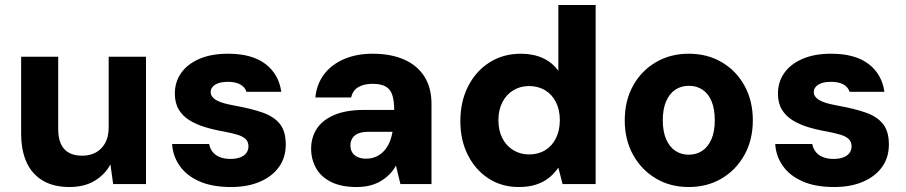

<svg xmlns="http://www.w3.org/2000/svg" viewBox="-20 -740 3642 772"><path d="M259 12Q197 12 153.5 -13Q110 -38 87.5 -86Q65 -134 65 -205V-512H214V-222Q214 -168 238 -141Q262 -114 311 -114Q342 -114 365.5 -127Q389 -140 403 -165Q417 -190 417 -228V-512H567V0H435L424 -79Q402 -38 360.5 -13Q319 12 259 12Z M909 12Q834 12 782.5 -10.5Q731 -33 703 -72.5Q675 -112 672 -161H821Q824 -144 834 -130.5Q844 -117 862.5 -109Q881 -101 906 -101Q930 -101 946.5 -107.5Q963 -114 971 -125.5Q979 -137 979 -151Q979 -170 967.5 -181Q956 -192 934 -198.5Q912 -205 881 -211Q840 -218 804 -229Q768 -240 741 -257Q714 -274 698.5 -300Q683 -326 683 -364Q683 -410 708 -446Q733 -482 781 -503Q829 -524 897 -524Q993 -524 1047 -483Q1101 -442 1111 -371H971Q965 -390 946 -400.5Q927 -411 896 -411Q863 -411 845 -399.5Q827 -388 827 -369Q827 -357 837.5 -346.5Q848 -336 869.5 -328.5Q891 -321 925 -315Q992 -303 1037 -287Q1082 -271 1105.5 -241.5Q1129 -212 1129 -159Q1129 -107 1102 -69Q1075 -31 1025.5 -9.5Q976 12 909 12Z M1414 12Q1352 12 1311 -8.5Q1270 -29 1250.5 -64.5Q1231 -100 1231 -142Q1231 -187 1253.5 -222Q1276 -257 1323.5 -277.5Q1371 -298 1444 -298H1565Q1565 -334 1557.5 -357.5Q1550 -381 1531 -392Q1512 -403 1478 -403Q1443 -403 1420.5 -389.5Q1398 -376 1392 -348H1248Q1253 -401 1282.5 -440.5Q1312 -480 1362.5 -502Q1413 -524 1478 -524Q1551 -524 1604 -501Q1657 -478 1686 -433Q1715 -388 1715 -321V0H1590L1572 -74Q1561 -54 1545.5 -38.5Q1530 -23 1510.5 -11.5Q1491 0 1467 6Q1443 12 1414 12ZM1452 -102Q1474 -102 1492 -110Q1510 -118 1523.5 -132.5Q1537 -147 1545.5 -166.5Q1554 -186 1558 -209V-210H1462Q1437 -210 1421 -203.5Q1405 -197 1397 -184.5Q1389 -172 1389 -156Q1389 -138 1397 -126Q1405 -114 1419.5 -108Q1434 -102 1452 -102Z M2065 12Q1998 12 1945 -22Q1892 -56 1861.5 -116Q1831 -176 1831 -253Q1831 -332 1862.5 -393.5Q1894 -455 1949 -489.5Q2004 -524 2074 -524Q2124 -524 2162.5 -506.5Q2201 -489 2225 -455V-720H2375V0H2242L2225 -66Q2210 -44 2189 -26.5Q2168 -9 2137.5 1.5Q2107 12 2065 12ZM2107 -119Q2144 -119 2172 -136Q2200 -153 2215.5 -184.5Q2231 -216 2231 -257Q2231 -298 2215.5 -329Q2200 -360 2172 -377Q2144 -394 2107 -394Q2072 -394 2044 -377Q2016 -360 2000 -329Q1984 -298 1984 -257Q1984 -216 1999.5 -185Q2015 -154 2043.5 -136.5Q2072 -119 2107 -119Z M2749 12Q2675 12 2617 -22.5Q2559 -57 2525.5 -117.5Q2492 -178 2492 -256Q2492 -335 2525.5 -395.5Q2559 -456 2617.5 -490Q2676 -524 2749 -524Q2824 -524 2882 -490Q2940 -456 2973.5 -395.5Q3007 -335 3007 -256Q3007 -178 2973.5 -117.5Q2940 -57 2882 -22.5Q2824 12 2749 12ZM2749 -118Q2780 -118 2803.5 -133.5Q2827 -149 2840.5 -180Q2854 -211 2854 -256Q2854 -302 2841 -333Q2828 -364 2804.5 -379.5Q2781 -395 2750 -395Q2719 -395 2695.5 -379.5Q2672 -364 2658.5 -333Q2645 -302 2645 -256Q2645 -211 2658.5 -180Q2672 -149 2695.5 -133.5Q2719 -118 2749 -118Z M3334 12Q3259 12 3207.5 -10.5Q3156 -33 3128 -72.5Q3100 -112 3097 -161H3246Q3249 -144 3259 -130.5Q3269 -117 3287.5 -109Q3306 -101 3331 -101Q3355 -101 3371.5 -107.5Q3388 -114 3396 -125.5Q3404 -137 3404 -151Q3404 -170 3392.5 -181Q3381 -192 3359 -198.5Q3337 -205 3306 -211Q3265 -218 3229 -229Q3193 -240 3166 -257Q3139 -274 3123.5 -300Q3108 -326 3108 -364Q3108 -410 3133 -446Q3158 -482 3206 -503Q3254 -524 3322 -524Q3418 -524 3472 -483Q3526 -442 3536 -371H3396Q3390 -390 3371 -400.5Q3352 -411 3321 -411Q3288 -411 3270 -399.5Q3252 -388 3252 -369Q3252 -357 3262.5 -346.5Q3273 -336 3294.5 -328.5Q3316 -321 3350 -315Q3417 -303 3462 -287Q3507 -271 3530.5 -241.5Q3554 -212 3554 -159Q3554 -107 3527 -69Q3500 -31 3450.5 -9.5Q3401 12 3334 12Z"/></svg>

Font: DM Sans 12pt Black
Style: Regular
Weight: 900
Version: Version 4.004;gftools[0.9.30]